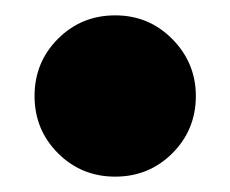

<svg xmlns="http://www.w3.org/2000/svg" viewBox="-20 -434 300 250"><path d="M235 -309Q235 -265 204.5 -234.5Q174 -204 130 -204Q86 -204 55.5 -234.5Q25 -265 25 -309Q25 -353 55.5 -383.5Q86 -414 130 -414Q174 -414 204.5 -383Q235 -352 235 -309Z"/></svg>

Font: Arapey Black-Display
Style: Regular
Weight: 900
Designer: Eduardo Rodriguez Tunni
Foundry: Eduardo Rodriguez Tunni
Version: Version 4.000